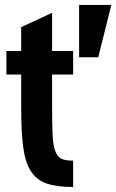

<svg xmlns="http://www.w3.org/2000/svg" viewBox="-20 -750 472 780"><path d="M6 -542.7V-447.1H66.1V-314.4Q66.1 -217.7 73.9 -155.2Q81.6 -92.7 104.5 -56Q127.4 -19.3 168.8 -4.8Q210.1 9.7 277.1 9.7V-97.3Q247.1 -97.3 230.1 -104.9Q213 -112.4 204.4 -136.1Q195.7 -159.9 193.6 -203.4Q191.6 -246.9 191.6 -318.7V-447.1H277.1V-542.7H191.6V-698L66.1 -639.7V-542.7ZM301.4 -517.3H379.1L432.3 -730H301.4Z"/></svg>

Font: Secuela Black
Style: Regular
Weight: 900
Designer: Fernando Haro
Foundry: deFharo
Version: Version 1.704